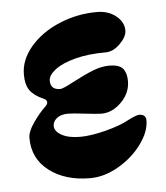

<svg xmlns="http://www.w3.org/2000/svg" viewBox="-41 -474 454 525"><g transform="rotate(-5 186.5 -211.5)"><path d="M30 -110Q30 -127 46.5 -151Q63 -175 81 -192Q87 -198 87 -203Q87 -210 77 -214Q52 -225 41 -240.5Q30 -256 30 -284Q30 -324 60 -359.5Q90 -395 139.5 -416Q189 -437 244 -437Q275 -437 296 -420Q317 -403 317 -380Q317 -363 298 -344Q279 -325 258 -325Q210 -325 174 -315.5Q138 -306 118.5 -291Q99 -276 99 -261Q99 -236 126 -236Q133 -236 163 -252Q195 -269 219 -278.5Q243 -288 264 -288Q292 -288 302 -276Q312 -264 312 -242Q312 -209 287 -184Q262 -159 232 -159Q221 -159 187 -163Q153 -167 141 -167Q121 -167 110 -158Q99 -149 99 -137Q99 -122 118 -111.5Q137 -101 169 -101Q198 -101 239 -111.5Q280 -122 305 -136Q327 -147 334 -147Q353 -147 353 -130Q353 -99 328 -65Q303 -31 264 -8.5Q225 14 186 14Q118 14 74 -19.5Q30 -53 30 -110Z"/></g></svg>

Font: EB Garamond ExtraBold
Style: Regular
Weight: 800
Designer: Georg Duffner and Octavio Pardo
Foundry: Georg Duffner
Version: Version 1.000